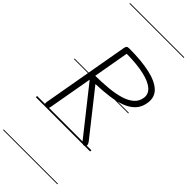

<svg xmlns="http://www.w3.org/2000/svg" viewBox="-507 -1287 1773 1773"><g transform="rotate(45 379.5 -401.0)"><path d="M121.5 0Q106 0 100 -11.2Q94 -22.5 97 -39.5L248 -895Q251 -912 258 -920.2Q265 -928.5 285.5 -928.5Q443.5 -928.5 554 -904.2Q664.5 -880 718.8 -829.2Q773 -778.5 762.5 -699Q754 -633 715.8 -590.5Q677.5 -548 615.5 -523.8Q553.5 -499.5 472.8 -488.8Q392 -478 298 -475L627.5 -58.5Q641.5 -41 643.8 -27.2Q646 -13.5 639.2 -5.5Q632.5 2.5 619.5 2.5Q613 2.5 604.2 -2.5Q595.5 -7.5 584.5 -21.5L232 -466L156.5 -39.5Q154 -23 148 -11.5Q142 0 121.5 0ZM243 -527.5Q332 -528.5 412.2 -536Q492.5 -543.5 555.8 -562.5Q619 -581.5 658.2 -615.8Q697.5 -650 704.5 -704Q711.5 -757 668.2 -795Q625 -833 533.8 -854.2Q442.5 -875.5 304.5 -877ZM121.5 0Q106 0 100 -11.2Q94 -22.5 97 -39.5L248 -895Q251 -912 258 -920.2Q265 -928.5 285.5 -928.5Q443.5 -928.5 554 -904.2Q664.5 -880 718.8 -829.2Q773 -778.5 762.5 -699Q754 -633 715.8 -590.5Q677.5 -548 615.5 -523.8Q553.5 -499.5 472.8 -488.8Q392 -478 298 -475L627.5 -58.5Q641.5 -41 643.8 -27.2Q646 -13.5 639.2 -5.5Q632.5 2.5 619.5 2.5Q613 2.5 604.2 -2.5Q595.5 -7.5 584.5 -21.5L232 -466L156.5 -39.5Q154 -23 148 -11.5Q142 0 121.5 0ZM243 -527.5Q332 -528.5 412.2 -536Q492.5 -543.5 555.8 -562.5Q619 -581.5 658.2 -615.8Q697.5 -650 704.5 -704Q711.5 -757 668.2 -795Q625 -833 533.8 -854.2Q442.5 -875.5 304.5 -877ZM-5 420.5H704V428.5H-5ZM-5 -16H704V0H-5ZM-5 -505.5H704V-497.5H-5ZM-5 -1230H704V-1222H-5Z"/></g></svg>

Font: Edu VIC WA NT Pre Guide
Style: Regular
Weight: 400
Designer: Tina and Corey Anderson, Eben Sorkin, Mirko Velimirovic
Foundry: Google for Education
Version: Version 1.000